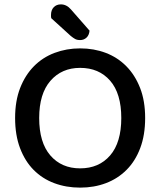

<svg xmlns="http://www.w3.org/2000/svg" viewBox="-20 -843 733 877"><path d="M643 -304Q643 -226 620.5 -166.5Q598 -107 558 -67Q518 -27 464 -6.5Q410 14 346 14Q282 14 227.5 -6.5Q173 -27 133.5 -67Q94 -107 71.5 -166.5Q49 -226 49 -304Q49 -382 72 -441Q95 -500 135 -540.5Q175 -581 229.5 -601.5Q284 -622 346 -622Q409 -622 463 -601.5Q517 -581 557 -540.5Q597 -500 620 -441Q643 -382 643 -304ZM534 -304Q534 -416 483 -474.5Q432 -533 346 -533Q262 -533 210.5 -474Q159 -415 159 -304Q159 -192 210 -133Q261 -74 346 -74Q432 -74 483 -133Q534 -192 534 -304ZM214 -760Q213 -764 213 -768Q213 -772 213 -775Q213 -797 225.5 -810Q238 -823 258 -823Q284 -823 304 -800L389 -703Q387 -682 375 -671Q363 -660 346 -660Q332 -660 323 -665Q314 -670 303 -679Z"/></svg>

Font: Baloo Paaji 2 Medium
Style: Regular
Weight: 500
Designer: Shuchita Grover, Noopur Datye and Ek Type
Foundry: Ek Type
Version: Version 1.640;hotconv 1.0.111;makeotfexe 2.5.65597; ttfautoh